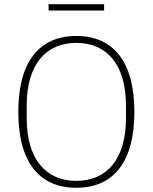

<svg xmlns="http://www.w3.org/2000/svg" viewBox="-20 -881 726 913"><path d="M343 12C168 12 67 -109 67 -349C67 -589 168 -710 343 -710C518 -710 619 -589 619 -349C619 -109 518 12 343 12ZM343 -21C488 -21 579 -124 579 -319V-379C579 -574 488 -677 343 -677C198 -677 107 -574 107 -379V-319C107 -124 198 -21 343 -21ZM211 -861H475V-831H211Z"/></svg>

Font: Plexus Sans ExtraLight
Style: Regular
Weight: 250
Version: Version 2.001;PS 002.001;hotconv 1.0.70;makeotf.lib2.5.58329